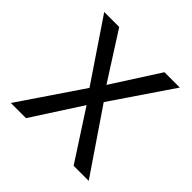

<svg xmlns="http://www.w3.org/2000/svg" viewBox="-143 -653 778 778"><g transform="rotate(45 246.0 -264.0)"><path d="M114.7 -528.3 244.1 -325.7 374 -528.3H461.9L285.6 -268.6L468.3 0H381.8L245.1 -210.9L108.9 0H22L204.1 -268.6L28.8 -528.3Z"/></g></svg>

Font: Vazirmatn RD Light
Style: Regular
Weight: 300
Designer: Saber Rastikerdar
Foundry: Saber Rastikerdar
Version: Version 32.102